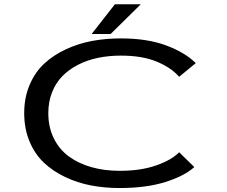

<svg xmlns="http://www.w3.org/2000/svg" viewBox="-20 -890 1090 920"><path d="M419 -727 530.5 -869.5H654.5L510 -727ZM552.5 11Q481 11 415.8 -1.5Q350.5 -14 291.8 -42Q233 -70 189.8 -111Q146.5 -152 121.2 -212.8Q96 -273.5 96 -348Q96 -422.5 122 -483.5Q148 -544.5 192 -585.2Q236 -626 295.8 -653.8Q355.5 -681.5 421.2 -693.8Q487 -706 558.5 -706Q686.5 -706 777 -672Q867.5 -638 918 -587.5L838.5 -522Q800 -566 730.8 -594.8Q661.5 -623.5 559.5 -623.5Q501 -623.5 449.2 -612.8Q397.5 -602 353.8 -579.5Q310 -557 278.5 -524.8Q247 -492.5 229.2 -447.2Q211.5 -402 211.5 -348Q211.5 -280.5 237.8 -227.2Q264 -174 310.2 -140.2Q356.5 -106.5 418.2 -89Q480 -71.5 553.5 -71.5Q655.5 -71.5 729.5 -97.8Q803.5 -124 838.5 -160.5L911 -89.5Q864.5 -47 772.8 -18Q681 11 552.5 11Z"/></svg>

Font: League Mono Extended
Style: Regular
Weight: 400
Width: 9
Designer: Tyler Finck
Foundry: The League of Moveable Type / Tyler Finck
Version: Version 2.210